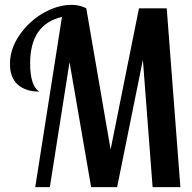

<svg xmlns="http://www.w3.org/2000/svg" viewBox="-20 -770 792 790"><path d="M461.9 0H355L266.1 -514.2L185.1 0H125L234.9 -700.2Q104 -670.4 104 -508.8Q104 -418 141.1 -393.1Q85.9 -393.1 53.5 -421.6Q21 -450.2 21 -506.8Q21 -569.8 61.3 -627.2Q101.6 -684.6 159.9 -717.3Q218.3 -750 273.9 -750Q308.6 -750 335 -735.8L435.1 -154.8L551.8 -735.8H666L722.2 0H607.9L567.9 -523.9Z"/></svg>

Font: Lobster Two
Style: Regular
Weight: 400
Designer: Pablo Impallari
Foundry: Pablo Impallari. www.impallari.com
Version: Version 1.006